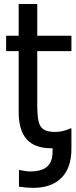

<svg xmlns="http://www.w3.org/2000/svg" viewBox="-20 -722 374 949"><path d="M333 -87.4H327.6C302.7 -75.7 278.3 -69.8 253.9 -69.8C227.1 -69.8 207.5 -74.2 195.3 -82.5C182.6 -90.8 174.3 -104.5 170.4 -123.5C166 -142.6 164.1 -171.4 164.1 -210V-469.2H333V-545.4H164.1V-702.1H72.3V-545.4H10.3V-469.2H72.3V-167C72.3 -48.3 125.5 10.7 231.4 10.7H240.2C240.2 29.3 239.3 43.9 237.8 54.7C235.8 65.4 231.4 76.7 224.6 87.9C209.5 112.8 176.8 125.5 127.4 125.5C116.2 125.5 100.1 123 79.1 118.7H73.7V200.7C98.6 204.6 122.6 206.5 145 206.5C265.6 206.5 333 137.2 333 15.6Z"/></svg>

Font: SG Kara
Style: Regular
Weight: 400
Designer: Damoon Khanjanzadeh
Version: Version 1.000